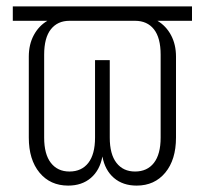

<svg xmlns="http://www.w3.org/2000/svg" viewBox="-20 -570 640 600"><path d="M193 10Q137 10 103.5 -30.5Q70 -71 70 -140V-393Q70 -431 85.5 -460Q101 -489 128 -505H20V-550H580V-505H472Q499 -489 514.5 -460Q530 -431 530 -393V-140Q530 -71 496.5 -30.5Q463 10 407 10Q364 10 336 -14Q308 -38 300 -81Q292 -38 264 -14Q236 10 193 10ZM197 -34Q235 -34 256 -61Q277 -88 277 -140V-382H323V-140Q323 -88 344 -61Q365 -34 402 -34Q440 -34 461 -61Q482 -88 482 -140V-399Q482 -452 461 -478.5Q440 -505 402 -505H197Q160 -505 139 -478.5Q118 -452 118 -399V-140Q118 -88 139 -61Q160 -34 197 -34Z"/></svg>

Font: Pitagon Sans Mono Thin
Style: Regular
Weight: 100
Monospace: yes
Designer: Travis Tran
Foundry: Pitagon
Version: Version 1.001; ttfautohint (v1.8.4.7-5d5b);gftools[0.9.26]